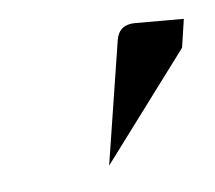

<svg xmlns="http://www.w3.org/2000/svg" viewBox="-28 -467 242 216"><g transform="rotate(-5 93.0 -359.5)"><path d="M87.9 -280.8 109.9 -420.9Q112.8 -438 130.9 -438H186L181.2 -405.8Z"/></g></svg>

Font: Hhenum
Style: Italic
Weight: 400
Designer: T. Christopher White
Version: Version 1.0